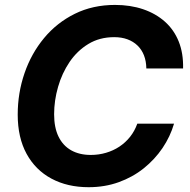

<svg xmlns="http://www.w3.org/2000/svg" viewBox="-20 -758 778 788"><path d="M343.8 10.3Q256.8 10.3 191.2 -24.9Q125.5 -60.1 89.1 -126.7Q52.7 -193.4 52.7 -287.6Q52.7 -376.5 80.6 -457.5Q108.4 -538.6 160.9 -601.8Q213.4 -665 287.1 -701.4Q360.8 -737.8 452.1 -737.8Q515.1 -737.8 567.1 -720.2Q619.1 -702.6 656.7 -669.2Q694.3 -635.7 713.6 -587.4Q732.9 -539.1 731.4 -477.1H580.6Q580.1 -507.3 570.8 -531Q561.5 -554.7 544.2 -571.3Q526.9 -587.9 502.9 -596.7Q479 -605.5 448.7 -605.5Q388.7 -605.5 342.8 -577.6Q296.9 -549.8 265.6 -503.7Q234.4 -457.5 218.3 -401.4Q202.1 -345.2 202.1 -289.1Q202.1 -234.4 220.2 -197.3Q238.3 -160.2 272.2 -141.1Q306.2 -122.1 352.5 -122.1Q385.3 -122.1 415 -130.9Q444.8 -139.6 470 -156.2Q495.1 -172.9 513.9 -196.5Q532.7 -220.2 543.5 -250.5H694.3Q678.7 -197.3 647 -150.4Q615.2 -103.5 569.8 -67.1Q524.4 -30.8 467.3 -10.3Q410.2 10.3 343.8 10.3Z"/></svg>

Font: Inter 18pt
Style: Bold Italic
Weight: 700
Italic angle: -9.3988°
Designer: Rasmus Andersson
Foundry: rsms
Version: Version 4.001;git-66647c0bb